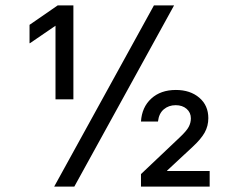

<svg xmlns="http://www.w3.org/2000/svg" viewBox="-20 -695 931 715"><path d="M186.7 -325V-599.2L91.7 -534.2H90V-602.5L195 -675H253.3V-325ZM505 0V-46.7L649.2 -183.3Q674.2 -206.7 682.5 -222.1Q690.8 -237.5 690.8 -254.2Q690.8 -275.8 675 -289.6Q659.2 -303.3 634.2 -303.3Q608.3 -303.3 590 -287.9Q571.7 -272.5 568.3 -242.5H505Q508.3 -295.8 543.3 -327.9Q578.3 -360 635 -360Q688.3 -360 722.1 -331.2Q755.8 -302.5 755.8 -255Q755.8 -225.8 742.1 -201.2Q728.3 -176.7 697.5 -148.3L602.5 -60V-58.3H760.8V0ZM181.7 0 553.3 -675H628.3L256.7 0Z"/></svg>

Font: Funnel Sans
Style: Regular
Weight: 400
Designer: NORD ID, Kristian Moeller
Foundry: Dicotype
Version: Version 1.000